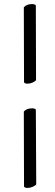

<svg xmlns="http://www.w3.org/2000/svg" viewBox="-20 -799 272 943"><path d="M97 -763Q110 -779 139 -779Q144 -779 150 -777Q156 -775 156 -772L157 -405Q152 -399 140 -393.5Q128 -388 114 -388Q109 -388 103.5 -390Q98 -392 98 -396ZM97 -251Q110 -267 139 -267Q144 -267 150 -265Q156 -263 156 -260L158 107Q153 113 140.5 118.5Q128 124 114 124Q109 124 103.5 122Q98 120 98 116Z"/></svg>

Font: Vermiglione
Style: Bold Italic
Weight: 700
Italic angle: -11°
Version: Version 1.000